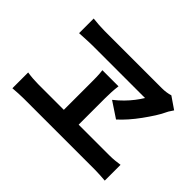

<svg xmlns="http://www.w3.org/2000/svg" viewBox="-132 -997 1264 1264"><g transform="rotate(45 500.0 -365.5)"><path d="M931 -662Q924 -650 917 -640.5Q910 -631 905 -620Q891 -589 868 -553Q845 -517 817.5 -479Q790 -441 760.5 -407.5Q731 -374 703 -349L593 -422Q626 -448 653 -475.5Q680 -503 701.5 -531Q723 -559 738 -584Q722 -584 684.5 -584Q647 -584 597.5 -584Q548 -584 494.5 -584Q441 -584 391 -584Q341 -584 303.5 -584Q266 -584 247 -584Q228 -584 199.5 -582.5Q171 -581 150 -580Q129 -579 129 -579V-715Q154 -712 183.5 -710Q213 -708 238 -708Q262 -708 303 -708Q344 -708 396 -708Q448 -708 503 -708Q558 -708 610 -708Q662 -708 704 -708Q746 -708 771 -708Q793 -708 812.5 -711Q832 -714 848 -719ZM553 -399Q553 -388 553 -364.5Q553 -341 553 -310Q553 -279 553 -246Q553 -213 553 -182Q553 -151 553 -127Q553 -103 553 -90H415Q415 -103 415 -127Q415 -151 415 -181.5Q415 -212 415 -245Q415 -278 415 -309Q415 -340 415 -364Q415 -388 415 -400Q415 -425 414.5 -455Q414 -485 410 -515H560Q556 -484 554.5 -454.5Q553 -425 553 -399ZM75 -159Q100 -155 126.5 -153Q153 -151 176 -151H839Q866 -151 890.5 -153.5Q915 -156 935 -159V-12Q913 -14 885 -15.5Q857 -17 839 -17H176Q153 -17 127 -15.5Q101 -14 75 -12Z"/></g></svg>

Font: Noto Sans SC Thin
Style: Bold
Weight: 700
Version: Version 2.004-H2;hotconv 1.0.118;makeotfexe 2.5.65603